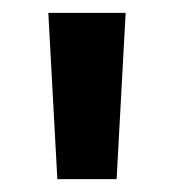

<svg xmlns="http://www.w3.org/2000/svg" viewBox="-20 -734 270 298"><path d="M175 -714 161 -456H69L55 -714Z"/></svg>

Font: Noto Sans Hebrew Condensed SemiBold
Style: Regular
Weight: 600
Width: 3
Designer: Ben Nathan
Foundry: Google LLC
Version: Version 3.001; ttfautohint (v1.8.4.7-5d5b)